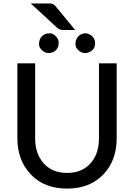

<svg xmlns="http://www.w3.org/2000/svg" viewBox="-20 -1084 777 1112"><path d="M553.2 -283.2V-717.3H655.8V-283.2Q655.8 -154.3 578.1 -73.2Q500 8.3 368.2 8.3Q236.3 8.3 158.7 -73.7Q80.6 -155.8 80.6 -283.2V-717.3H183.6V-283.2Q183.6 -193.4 232.9 -138.2Q282.2 -82.5 368.2 -82.5Q454.1 -82.5 503.9 -137.7Q553.2 -192.4 553.2 -283.2ZM258.8 -1064Q282.2 -1064.5 290 -1058.6Q297.9 -1052.7 302.7 -1046.9L415.5 -910.2H347.7Q327.1 -910.2 314.5 -919.9L158.2 -1064ZM495.6 -886.2Q530.8 -869.6 530.8 -833Q530.8 -796.4 496.1 -781.7Q461.4 -767.1 433.6 -793.5Q417 -809.1 417 -827.1Q417 -869.6 451.7 -886.2Q461.9 -891.1 473.6 -891.1Q485.4 -891.1 495.6 -886.2ZM319.8 -838.9Q320.3 -821.3 315.4 -811Q300.8 -778.3 262.2 -776.9Q240.2 -776.9 223.1 -793Q206.1 -809.1 206.1 -827.1Q206.1 -869.6 240.7 -886.2Q251 -891.1 268.6 -891.1Q286.1 -891.6 303.2 -874Q319.8 -856.4 319.8 -838.9Z"/></svg>

Font: Lato-Medium
Style: Regular
Weight: 500
Designer: Lukasz Dziedzic
Foundry: tyPoland Lukasz Dziedzic
Version: Version 2.006; 2014-01-15